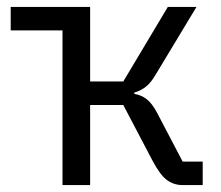

<svg xmlns="http://www.w3.org/2000/svg" viewBox="-20 -536 640 556"><path d="M161 -448H11V-516H241V-300H337L466 -516H549L432 -322Q417 -296 402 -284.5Q387 -273 369 -268V-264Q389 -261 404.5 -249Q420 -237 434 -211L509 -68H567V0H509Q483 0 463 -15Q443 -30 421 -72L337 -232H241V0H161Z"/></svg>

Font: IBM Plaex Mono
Style: Regular
Weight: 400
Designer: Mike Abbink, Paul van der Laan, Pieter van Rosmalen
Foundry: Bold Monday
Version: Version 2.003